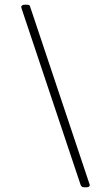

<svg xmlns="http://www.w3.org/2000/svg" viewBox="-20 -723 462 819"><path d="M342 76Q332 76 329 73Q326 70 324 66L73 -684Q72 -689 71 -691Q70 -693 71 -696Q72 -698 75 -700.5Q78 -703 88 -703H91Q102 -703 105 -700.5Q108 -698 109 -693L360 57Q362 61 362.5 64.5Q363 68 362 70Q361 72 358 74Q355 76 345 76Z"/></svg>

Font: Asap Thin
Style: Italic
Weight: 250
Italic angle: -6°
Designer: Pablo Cosgaya
Foundry: Omnibus-Type
Version: Version 3.001